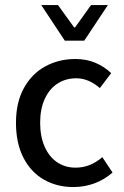

<svg xmlns="http://www.w3.org/2000/svg" viewBox="-20 -736 498 768"><path d="M424.8 -443.4 379.4 -383.8Q334 -422.9 285.2 -422.9Q242.7 -422.9 210 -401.6Q177.2 -380.4 158.9 -340.1Q140.6 -299.8 140.6 -245.1Q140.6 -190.4 158.4 -149.7Q176.3 -108.9 208.3 -87.2Q240.2 -65.4 282.2 -65.4Q341.3 -65.4 389.2 -107.4L430.2 -45.9Q397.5 -17.1 357.4 -2.4Q317.4 12.2 273.4 12.2Q207.5 12.2 155.5 -17.6Q103.5 -47.4 73.7 -105.2Q43.9 -163.1 43.9 -245.1Q43.9 -326.7 75.9 -384.3Q107.9 -441.9 161.9 -470.9Q215.8 -500 280.8 -500Q326.2 -500 362.1 -484.6Q397.9 -469.2 424.8 -443.4ZM211.9 -715.8 276.4 -626.5H280.3L344.2 -715.8H411.6L316.9 -573.2H239.3L145 -715.8Z"/></svg>

Font: Varta SemiBold
Style: Regular
Weight: 600
Designer: Joana Correia, Viktoriya Grabowska, Eben Sorkin
Foundry: Sorkin Type
Version: Version 1.003; ttfautohint (v1.3) -l 8 -r 24 -G 200 -x 12 -H